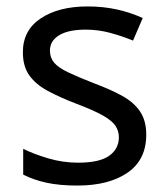

<svg xmlns="http://www.w3.org/2000/svg" viewBox="-20 -566 519 596"><path d="M434 -148Q434 -70 376 -30Q318 10 220 10Q164 10 123.5 1Q83 -8 52 -24V-104Q84 -88 129.5 -74.5Q175 -61 222 -61Q289 -61 319 -82.5Q349 -104 349 -140Q349 -160 338 -176Q327 -192 298.5 -208Q270 -224 217 -244Q165 -264 128 -284Q91 -304 71 -332Q51 -360 51 -404Q51 -472 106.5 -509Q162 -546 252 -546Q301 -546 343.5 -536.5Q386 -527 423 -510L393 -440Q359 -454 322 -464Q285 -474 246 -474Q192 -474 163.5 -456.5Q135 -439 135 -409Q135 -387 148 -371.5Q161 -356 191.5 -341.5Q222 -327 273 -307Q324 -288 360 -268Q396 -248 415 -219.5Q434 -191 434 -148Z"/></svg>

Font: Noto Sans Lao
Style: Regular
Weight: 400
Designer: Monotype Design Team
Foundry: Monotype Imaging Inc.
Version: Version 2.003; ttfautohint (v1.8.4.7-5d5b)